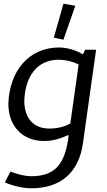

<svg xmlns="http://www.w3.org/2000/svg" viewBox="-20 -750 575 1035"><path d="M322 -730 270 -547 322 -536 386 -719ZM294 -428C331 -428 368 -420 404 -403L359 -84C326 -66 288 -57 246 -57C155 -57 111 -120 111 -206C115 -334 177 -427 294 -428ZM25 -191C25 -73 98 10 218 10C261 10 304 -1 349 -23V-10C330 128 282 200 148 200C119 200 82 192 36 175L6 233C40 249 99 265 150 265C306 265 405 180 427 23L498 -482H439L427 -457C394 -477 346 -494 298 -494C135 -494 31 -367 25 -191Z"/></svg>

Font: Cantarell
Style: Oblique
Weight: 400
Italic angle: -8°
Designer: Dave Crossland
Version: Version 0.024